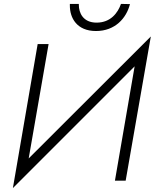

<svg xmlns="http://www.w3.org/2000/svg" viewBox="-20 -926 793 984"><path d="M338 -906C338 -903 338 -900 338 -897C338 -835 373 -767 472 -767C570 -767 628 -833 646 -905L600 -906C584 -860 547 -810 475 -810C405 -810 384 -861 384 -901C384 -903 384 -904 384 -906ZM229 -700H173L46 38L670 -586L569 0H624L753 -739L127 -114Z"/></svg>

Font: Jost Light
Style: Italic
Weight: 300
Italic angle: -5°
Version: Version 3.710